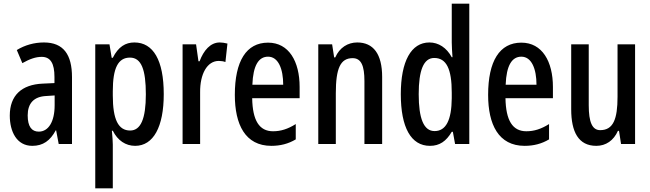

<svg xmlns="http://www.w3.org/2000/svg" viewBox="-20 -780 3523 1040"><path d="M218 -550C166 -550 115 -536 71 -509L101 -438C142 -461 174 -472 206 -472C254 -472 275 -436 275 -363V-330L211 -327C97 -322 33 -263 33 -154C33 -68 70 10 155 10C213 10 252 -18 282 -74H284L298 0H370V-362C370 -484 324 -550 218 -550ZM231 -260 276 -263V-210C276 -120 242 -67 190 -67C152 -67 130 -94 130 -155C130 -220 163 -257 231 -260Z M708 -550C660 -550 621 -527 591 -467H585L573 -540H496V240H591V3C591 -15 589 -39 586 -72H591C617 -19 661 10 712 10C811 10 867 -93 867 -270C867 -454 810 -550 708 -550ZM684 -468C746 -468 770 -402 770 -269C770 -136 742 -73 685 -73C621 -73 591 -132 591 -263V-286C591 -412 620 -468 684 -468Z M1170 -550C1120 -550 1083 -507 1061 -448H1055L1042 -540H969V0H1064V-280C1063 -379 1102 -450 1165 -450C1177 -450 1191 -448 1201 -444L1212 -544C1196 -548 1183 -550 1170 -550Z M1432 -549C1314 -549 1252 -449 1252 -266C1252 -106 1308 10 1450 10C1498 10 1542 -1 1582 -25V-108C1539 -81 1501 -69 1459 -69C1384 -69 1348 -128 1346 -248H1603V-309C1603 -447 1545 -549 1432 -549ZM1432 -473C1488 -473 1514 -406 1514 -321H1347C1351 -426 1381 -473 1432 -473Z M1915 -550C1864 -550 1819 -522 1796 -469H1790L1779 -540H1704V0H1799V-275C1799 -410 1824 -465 1890 -465C1937 -465 1954 -423 1954 -341V0H2050V-363C2050 -488 2002 -550 1915 -550Z M2309 10C2361 10 2397 -15 2427 -66H2433L2445 0H2522V-760H2427V-550C2427 -527 2429 -503 2431 -470H2427C2399 -522 2355 -550 2306 -550C2207 -550 2151 -448 2151 -270C2151 -90 2206 10 2309 10ZM2334 -70C2275 -70 2248 -138 2248 -270C2248 -398 2274 -466 2332 -466C2398 -466 2427 -407 2427 -278V-248C2426 -128 2395 -70 2334 -70Z M2804 -549C2686 -549 2624 -449 2624 -266C2624 -106 2680 10 2822 10C2870 10 2914 -1 2954 -25V-108C2911 -81 2873 -69 2831 -69C2756 -69 2720 -128 2718 -248H2975V-309C2975 -447 2917 -549 2804 -549ZM2804 -473C2860 -473 2886 -406 2886 -321H2719C2723 -426 2753 -473 2804 -473Z M3420 -540H3325V-256C3325 -135 3302 -75 3231 -75C3188 -75 3169 -118 3169 -210V-540H3074V-188C3074 -66 3113 10 3210 10C3262 10 3304 -19 3327 -71H3333L3344 0H3420Z"/></svg>

Font: Noto Sans Gurmukhi UI ExtraCondensed Medium
Style: Regular
Weight: 500
Width: 2
Designer: Jelle Bosma - Monotype Design Team
Foundry: Monotype Imaging Inc.
Version: Version 2.004